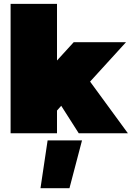

<svg xmlns="http://www.w3.org/2000/svg" viewBox="-20 -694 701 1000"><path d="M35.2 0V-673.8H276.9V-378.9L363.8 -474.1H636.2L449.2 -269L646 0H390.1L298.8 -143.1L276.9 -118.2V0ZM190.9 286.1 228 37.1H407.2L341.8 286.1Z"/></svg>

Font: Kanit Black
Style: Regular
Weight: 900
Designer: Katatrad Team
Foundry: CadsonDemak
Version: Version 1.000;PS 001.000;hotconv 1.0.88;makeotf.lib2.5.64775